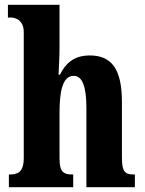

<svg xmlns="http://www.w3.org/2000/svg" viewBox="-20 -780 603 800"><path d="M17 0H285V-53H282C246 -53 228 -62 228 -119V-309C228 -391 238 -464 287 -464C325 -464 340 -415 340 -329V0H542V-53H539C502 -53 488 -62 488 -124V-355C488 -491 446 -549 354 -549C282 -549 250 -509 230 -469H224C225 -493 228 -540 228 -586V-760H13V-707H25C41 -707 79 -699 79 -646V-122C79 -62 53 -53 21 -53H17Z"/></svg>

Font: Noto Serif Sinhala ExtraCondensed ExtraBold
Style: Regular
Weight: 800
Width: 2
Designer: Jelle Bosma - Monotype Design Team
Foundry: Monotype Imaging Inc.
Version: Version 2.007